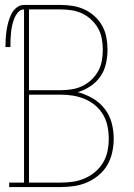

<svg xmlns="http://www.w3.org/2000/svg" viewBox="-20 -755 540 775"><path d="M17 0V-18H77V-717Q63 -717 53 -705.5Q43 -694 37.5 -680Q32 -666 29 -652Q26 -638 24.5 -623.5Q23 -609 22.5 -594.5Q22 -580 22 -565H2Q2 -582 3 -599Q4 -616 6.5 -632.5Q9 -649 13.5 -665.5Q18 -682 25.5 -697.5Q33 -713 46.5 -724Q60 -735 77 -735H225Q250 -735 274.5 -731Q299 -727 321.5 -716.5Q344 -706 362.5 -689Q381 -672 393 -650Q405 -628 409.5 -603.5Q414 -579 414 -554Q414 -526 407.5 -497.5Q401 -469 385 -446Q369 -423 345 -407Q321 -391 294 -383Q325 -375 353.5 -358.5Q382 -342 402 -316.5Q422 -291 430.5 -259.5Q439 -228 439 -195Q439 -168 433 -140.5Q427 -113 413.5 -89.5Q400 -66 378.5 -48Q357 -30 332 -19Q307 -8 279.5 -4Q252 0 225 0ZM97 -391H225Q247 -391 269.5 -394.5Q292 -398 312 -407.5Q332 -417 348.5 -432.5Q365 -448 376 -467.5Q387 -487 391 -509.5Q395 -532 395 -554Q395 -576 391 -598.5Q387 -621 376 -640.5Q365 -660 348.5 -675.5Q332 -691 312 -700.5Q292 -710 269.5 -713.5Q247 -717 225 -717H97ZM97 -18H225Q250 -18 274.5 -21.5Q299 -25 322 -35Q345 -45 364.5 -61.5Q384 -78 396.5 -99.5Q409 -121 414 -145.5Q419 -170 419 -195Q419 -220 414 -245Q409 -270 396.5 -291.5Q384 -313 364.5 -329.5Q345 -346 322 -355.5Q299 -365 274.5 -369Q250 -373 225 -373H97Z"/></svg>

Font: Iosevka Slab Thin
Style: Regular
Weight: 100
Monospace: yes
Designer: Belleve Invis
Foundry: Belleve Invis
Version: Version 11.1.0; ttfautohint (v1.8.3)